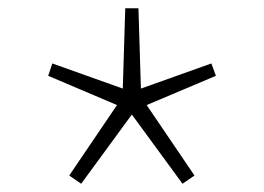

<svg xmlns="http://www.w3.org/2000/svg" viewBox="-20 -570 640 466"><path d="M177 -124 148 -144 264 -315 97 -386 107 -416 278 -355 284 -550H316L322 -355L493 -416L504 -386L336 -315L452 -144L423 -124L300 -292Z"/></svg>

Font: TypoPRO Source Code Pro
Style: Regular
Weight: 300
Monospace: yes
Designer: Paul D. Hunt, Teo Tuominen
Foundry: Adobe Systems Incorporated
Version: Version 2.010;PS 1.0;hotconv 1.0.84;makeotf.lib2.5.63406